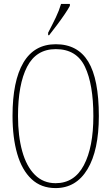

<svg xmlns="http://www.w3.org/2000/svg" viewBox="-20 -951 570 981"><path d="M264 10Q190 10 141 -36Q92 -82 68 -165Q44 -248 44 -359Q44 -537 99.5 -631Q155 -725 265 -725Q377 -725 431 -636Q485 -547 485 -358Q485 -183 427 -86.5Q369 10 264 10ZM264 -15Q360 -15 408.5 -107Q457 -199 457 -358Q457 -520 414 -610Q371 -700 265 -700Q165 -700 118.5 -610Q72 -520 72 -358Q72 -256 93.5 -178.5Q115 -101 158 -58Q201 -15 264 -15ZM226 -784Q249 -828 265.5 -862.5Q282 -897 292 -931H337V-921Q328 -904 310 -877.5Q292 -851 271 -823Q250 -795 231 -771H226Z"/></svg>

Font: Noto Serif Myanmar ExtraCondensed Thin
Style: Regular
Weight: 100
Width: 2
Designer: Ben Mitchell and the Monotype Design Team
Foundry: Monotype Imaging Inc.
Version: Version 2.106; ttfautohint (v1.8.4.7-5d5b)